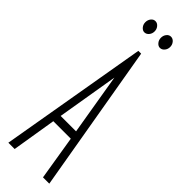

<svg xmlns="http://www.w3.org/2000/svg" viewBox="-263 -772 776 776"><g transform="rotate(45 125.0 -384.0)"><path d="M206 0 175 -190H75L44 0H8L117 -634H133L242 0ZM125 -489 81 -226H169ZM81 -704Q71 -704 63 -713.5Q55 -723 55 -736Q55 -749 62.5 -758.5Q70 -768 81 -768Q92 -768 100 -758.5Q108 -749 108 -736Q108 -723 100 -713.5Q92 -704 81 -704ZM170 -704Q160 -704 152 -713.5Q144 -723 144 -736Q144 -749 151.5 -758.5Q159 -768 170 -768Q181 -768 189 -758.5Q197 -749 197 -736Q197 -723 189 -713.5Q181 -704 170 -704Z"/></g></svg>

Font: Inconsolata UltraCondensed Light
Style: Regular
Weight: 300
Width: 1
Monospace: yes
Designer: Raph Levien, Cyreal, Brenton Simpson
Foundry: Raph Levien, Cyreal, Google
Version: Version 3.001; ttfautohint (v1.8.2.53-6de2)